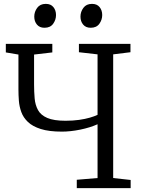

<svg xmlns="http://www.w3.org/2000/svg" viewBox="-20 -969 741 989"><path d="M482.5 -329Q443.5 -311.5 393 -301.2Q342.5 -291 299 -291Q232.5 -291 190 -304.5Q147.5 -318 123.8 -340.8Q100 -363.5 89.8 -391.8Q79.5 -420 77.2 -450.2Q75 -480.5 75 -508V-688L10 -699V-743H249.5V-699L155.5 -688V-535Q155.5 -496 158.5 -462Q161.5 -428 175.8 -402Q190 -376 223.5 -361.5Q257 -347 317.5 -347Q356 -347 387.5 -351.5Q419 -356 443 -363Q467 -370 482.5 -377.5V-689L386.5 -700V-743H652V-700L563 -689V-52L653 -42V0H375.5V-43L482.5 -52ZM208.5 -826Q184 -826 170.2 -842.5Q156.5 -859 156.5 -883.5Q156.5 -908 171.5 -928.5Q186.5 -949 215.5 -949H216.5Q241.5 -949 255 -932.5Q268.5 -916 268.5 -891.5Q268.5 -867 253.8 -846.5Q239 -826 209.5 -826ZM446.5 -826Q422 -826 408.2 -842.5Q394.5 -859 394.5 -883.5Q394.5 -908 409.5 -928.5Q424.5 -949 453.5 -949H454.5Q479.5 -949 493 -932.5Q506.5 -916 506.5 -891.5Q506.5 -867 491.8 -846.5Q477 -826 447.5 -826Z"/></svg>

Font: Merriweather 7pt Light
Style: Regular
Weight: 300
Designer: Eben Sorkin
Foundry: Eben Sorkin
Version: Version 2.200;gftools[0.9.31]